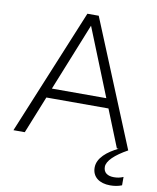

<svg xmlns="http://www.w3.org/2000/svg" viewBox="-99 -796 888 1084"><g transform="rotate(10 345.0 -254.0)"><path d="M609 0H619C558 30 504 72 504 128C504 182 546 212 607 212C629 212 652 209 674 200V152C656 160 639 163 620 163C585 163 560 148 560 114C560 80 602 40 674 0L378 -720H313L16 0H81L167 -214H523ZM189 -269 345 -657 501 -269Z"/></g></svg>

Font: Aspekta 250
Style: Regular
Weight: 250
Designer: Ivo Dolenc
Version: Version 2.000